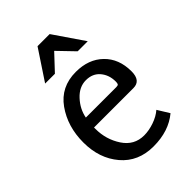

<svg xmlns="http://www.w3.org/2000/svg" viewBox="-218 -822 930 930"><g transform="rotate(-45 247.0 -357.5)"><path d="M260 -509Q347 -509 400 -457.5Q453 -406 453 -320Q453 -256 402 -256H132V-246Q132 -174 170.5 -115.5Q209 -57 277 -57Q310 -57 346 -69.5Q382 -82 406 -103L443 -43Q376 13 271.5 13Q167 13 105.5 -59.5Q44 -132 44 -241Q44 -350 100.5 -429.5Q157 -509 260 -509ZM182 -574H115L217 -728H300L406 -573H337L258 -655ZM138 -318H347Q358 -318 361 -322.5Q364 -327 364 -339Q364 -384 338 -415Q312 -446 266 -446Q220 -446 183.5 -406.5Q147 -367 138 -318Z"/></g></svg>

Font: Rosario
Style: Regular
Weight: 400
Designer: Hector Gatti
Foundry: Omnibus-Type
Version: Version 1.002